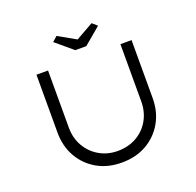

<svg xmlns="http://www.w3.org/2000/svg" viewBox="-150 -1047 1242 1214"><g transform="rotate(-20 471.0 -440.0)"><path d="M469 7Q374 7 302.5 -34.5Q231 -76 190.5 -147.5Q150 -219 150 -311V-700H228V-316Q228 -245 260 -189.5Q292 -134 347 -102.5Q402 -71 469 -71Q541 -71 596.5 -102.5Q652 -134 683.5 -189.5Q715 -245 715 -316V-700H790V-310Q790 -219 749.5 -147.5Q709 -76 637 -34.5Q565 7 469 7ZM434 -762 320 -858 353 -887 486 -812H456L589 -887L622 -858L508 -762Z"/></g></svg>

Font: Lexend Mega Light
Style: Regular
Weight: 300
Version: Version 1.007